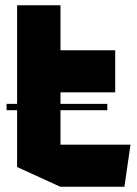

<svg xmlns="http://www.w3.org/2000/svg" viewBox="-20 -710 521 730"><path d="M5 -291V-315H45V-690H210V-519H418V-359H210V-315H388V-291H210V-160H476V-159L453 0H209L45 -75V-291Z"/></svg>

Font: Foldit Thin
Style: Bold
Weight: 700
Version: Version 1.003